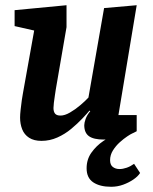

<svg xmlns="http://www.w3.org/2000/svg" viewBox="-20 -529 587 736"><path d="M139 11Q110 11 91.5 -1Q73 -13 65 -33.5Q57 -54 57 -78Q57 -90 59 -108Q61 -126 63.5 -144.5Q66 -163 68 -172L111 -412L36 -429V-490L235 -509V-425L194 -187Q193 -179 190.5 -164Q188 -149 186.5 -135Q185 -121 185 -115Q185 -101 191 -93.5Q197 -86 212 -86Q228 -86 248 -97.5Q268 -109 287.5 -125.5Q307 -142 319 -155L379 -498L504 -509L434 -88H504V-26Q481 -13 449 -3.5Q417 6 378 6Q339 6 321 -7Q303 -20 303 -49Q303 -58 308 -72.5Q313 -87 326 -103L323 -105Q313 -93 295 -74Q277 -55 253 -35Q229 -15 200 -2Q171 11 139 11ZM406 187Q363 187 337.5 170Q312 153 312 116Q312 82 330.5 56Q349 30 375.5 12Q402 -6 426 -17H486Q481 -15 467.5 -6Q454 3 439 16.5Q424 30 413 47.5Q402 65 402 85Q402 103 412.5 111Q423 119 438 119Q451 119 465.5 114Q480 109 494 99L517 134Q509 147 491.5 159Q474 171 452 179Q430 187 406 187Z"/></svg>

Font: Faustina Light
Style: Bold Italic
Weight: 700
Italic angle: -8°
Version: Version 1.200